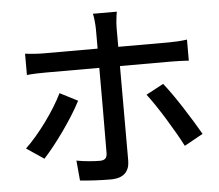

<svg xmlns="http://www.w3.org/2000/svg" viewBox="-56 -845 1080 945"><g transform="rotate(-5 484.5 -373.0)"><path d="M51 -151 137 -93C193 -153 283 -276 327 -363L239 -408C199 -325 118 -214 51 -151ZM87 -511C115 -514 147 -515 178 -515H445C445 -450 445 -141 444 -96C444 -69 433 -59 407 -59C381 -59 336 -62 293 -70L302 29C347 34 406 37 453 37C518 37 547 6 547 -49V-515H799C824 -515 858 -514 887 -512V-616C861 -612 824 -610 798 -610H547V-705C547 -728 552 -769 555 -783H437C441 -767 445 -729 445 -705V-610H177C146 -610 116 -613 87 -616ZM665 -363C714 -300 789 -177 831 -96L923 -147C882 -219 803 -345 751 -409Z"/></g></svg>

Font: GenEiGothic-pro-SemiBold
Style: Regular
Weight: 500
Designer: Ryoko NISHIZUKA (kana & ideographs); Paul D. Hunt (Latin, Greek & Cyrillic); Wenlong ZHANG (bopomofo); Sandoll Communica
Foundry: Adobe Systems Incorporated; o_tamon
Version: Version 1.000.140830